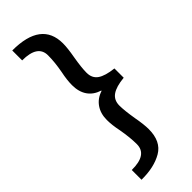

<svg xmlns="http://www.w3.org/2000/svg" viewBox="-276 -727 877 877"><g transform="rotate(-45 162.5 -288.5)"><path d="M39 66Q139 67 139 -1Q139 -44 129 -100Q120 -143 120 -176Q120 -217 140 -246Q160 -275 197 -287V-289Q159 -301 139.5 -329.5Q120 -358 120 -401Q120 -434 129 -477Q139 -531 139 -575Q139 -642 39 -642V-706Q226 -706 226 -565Q226 -535 217 -485Q207 -427 207 -394Q207 -359 232 -341.5Q257 -324 311 -318V-258Q258 -253 232.5 -235Q207 -217 207 -182Q207 -150 217 -90Q226 -41 226 -11Q226 68 173 99Q120 130 39 129Z"/></g></svg>

Font: Martel Sans
Style: Regular
Weight: 400
Designer: Dan Reynolds and Mathieu Réguer
Foundry: Dan Reynolds and Mathieu Réguer
Version: Version 1.002; ttfautohint (v1.1) -l 5 -r 5 -G 72 -x 0 -D la